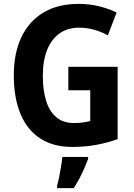

<svg xmlns="http://www.w3.org/2000/svg" viewBox="-20 -744 689 985"><path d="M330.6 -401.4H583.5V-30.3Q530.3 -11.2 473.1 -0.7Q416 9.8 350.1 9.8Q252.9 9.8 186 -33.9Q119.1 -77.6 85 -159.9Q50.8 -242.2 50.8 -358.4Q50.8 -470.7 89.4 -552.5Q127.9 -634.3 202.1 -679.2Q276.4 -724.1 383.8 -724.1Q438 -724.1 488 -711.9Q538.1 -699.7 578.1 -679.7L533.2 -562.5Q501.5 -580.6 463.9 -591.3Q426.3 -602.1 385.7 -602.1Q327.1 -602.1 285.4 -572.5Q243.7 -543 221.7 -487.8Q199.7 -432.6 199.7 -355Q199.7 -282.7 216.3 -228Q232.9 -173.3 268.3 -143.1Q303.7 -112.8 359.4 -112.8Q385.3 -112.8 405.3 -115.7Q425.3 -118.7 442.9 -123V-280.8H330.6ZM432.1 61V71.3Q423.3 94.7 412.1 120.4Q400.9 146 387.5 171.4Q374 196.8 358.4 221.2H272.9V208Q278.3 189.5 283.7 162.8Q289.1 136.2 293.5 108.9Q297.9 81.5 299.8 61Z"/></svg>

Font: Open Sans SemiCondensed
Style: Bold
Weight: 700
Width: 4
Designer: Monotype Design Team
Foundry: Monotype Imaging Inc.
Version: Version 3.003